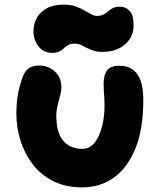

<svg xmlns="http://www.w3.org/2000/svg" viewBox="-20 -802 695 832"><path d="M337 10Q264 10 210 -17.5Q156 -45 121 -91Q86 -137 68.5 -193.5Q51 -250 51 -308Q51 -359 58.5 -398Q66 -437 80 -472Q88 -494 104.5 -506Q121 -518 150 -518Q190 -518 218 -492Q246 -466 246 -425Q246 -410 242.5 -396Q239 -382 235 -367Q231 -352 227.5 -335.5Q224 -319 224 -301Q224 -266 231 -239Q238 -212 252.5 -194Q267 -176 288 -166.5Q309 -157 336 -157Q369 -157 390.5 -184.5Q412 -212 422.5 -254.5Q433 -297 433 -342Q433 -362 432 -378Q431 -394 430 -408.5Q429 -423 429 -439Q429 -476 443.5 -496.5Q458 -517 498 -517Q531 -517 554 -501.5Q577 -486 589 -453.5Q601 -421 601 -369Q601 -243 567 -159Q533 -75 473.5 -32.5Q414 10 337 10ZM206 -573Q169 -573 147 -601Q125 -629 125 -666Q125 -696 138.5 -722.5Q152 -749 181.5 -765.5Q211 -782 257 -782Q286 -782 307 -774.5Q328 -767 344.5 -757.5Q361 -748 374.5 -740.5Q388 -733 401 -733Q415 -733 424.5 -737Q434 -741 441.5 -747Q449 -753 456.5 -759Q464 -765 473.5 -769Q483 -773 497 -773Q526 -773 542.5 -754Q559 -735 559 -693Q559 -642 521.5 -609.5Q484 -577 423 -577Q401 -577 385 -582.5Q369 -588 355.5 -595Q342 -602 330 -607.5Q318 -613 304 -613Q286 -613 275.5 -607Q265 -601 257 -593Q249 -585 237.5 -579Q226 -573 206 -573Z"/></svg>

Font: Shantell Sans ExtraBold
Style: Regular
Weight: 800
Designer: Stephen Nixon, Anya Danilova, Shantell Martin
Foundry: Arrow Type
Version: Version 1.011;[c5ecc13dd]